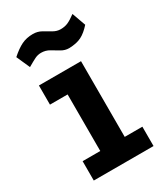

<svg xmlns="http://www.w3.org/2000/svg" viewBox="-164 -712 674 782"><g transform="rotate(-30 172.5 -320.5)"><path d="M40 -447H238V-91H321V0H40V-91H123V-357H40ZM46 -530 18 -593Q46 -618 69.5 -629.5Q93 -641 123 -641Q145 -641 162.5 -631Q180 -621 197 -611Q214 -601 232 -601Q251 -601 266 -607.5Q281 -614 304 -631L327 -567Q304 -541 281.5 -529.5Q259 -518 223 -517Q204 -517 187 -527Q170 -537 152.5 -547.5Q135 -558 114 -558Q98 -558 84 -551Q70 -544 46 -530Z"/></g></svg>

Font: Podkova
Style: Bold
Weight: 700
Designer: Ilya Yudin
Foundry: Cyreal (www.cyreal.org)
Version: Version 2.102; ttfautohint (v1.8.1.43-b0c9)